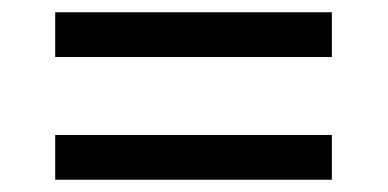

<svg xmlns="http://www.w3.org/2000/svg" viewBox="-20 -479 632 313"><path d="M70 -459H521V-386H70ZM70 -259H521V-186H70Z"/></svg>

Font: korean15
Style: Book
Weight: 400
Designer: Jelle Bosma - Monotype Design Team
Foundry: Monotype Imaging Inc.
Version: Version 2.003